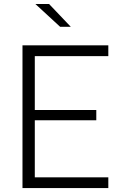

<svg xmlns="http://www.w3.org/2000/svg" viewBox="-20 -962 660 982"><path d="M95 0H534V-55H158V-347H472.5V-399.5H158V-675H534V-730H95ZM342 -825 231 -941.5H161L287.5 -825Z"/></svg>

Font: Monaspace Neon ExtraLight
Style: Regular
Weight: 200
Designer: Riley Cran & the Lettermatic Team
Foundry: Lettermatic
Version: Version 1.200 (Monaspace Neon)